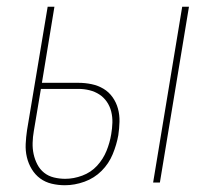

<svg xmlns="http://www.w3.org/2000/svg" viewBox="-20 -540 640 568"><path d="M433 0 519 -520H539L453 0ZM172 8Q152 8 133 3.5Q114 -1 99 -12Q84 -23 74 -39.5Q64 -56 59.5 -75Q55 -94 56 -114.5Q57 -135 60 -155L121 -520H141L104 -295H212Q232 -295 251 -291Q270 -287 286 -277.5Q302 -268 313 -252.5Q324 -237 329 -218.5Q334 -200 333.5 -180Q333 -160 330 -140Q325 -112 313.5 -84Q302 -56 280.5 -34.5Q259 -13 230 -2.5Q201 8 172 8ZM173 -11Q198 -11 223.5 -20.5Q249 -30 267 -49.5Q285 -69 295 -93.5Q305 -118 309 -143Q312 -160 312.5 -177Q313 -194 309 -210Q305 -226 296 -239Q287 -252 274 -260.5Q261 -269 245 -273Q229 -277 212 -277H101L80 -152Q77 -135 76.5 -117.5Q76 -100 79.5 -84Q83 -68 90.5 -53.5Q98 -39 110.5 -29Q123 -19 139.5 -15Q156 -11 173 -11Z"/></svg>

Font: Iosevka Thin Extended
Style: Italic
Weight: 100
Width: 7
Italic angle: -9°
Monospace: yes
Designer: Belleve Invis
Foundry: Belleve Invis
Version: Version 32.5.0; ttfautohint (v1.8.4)